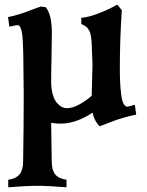

<svg xmlns="http://www.w3.org/2000/svg" viewBox="-20 -525 629 819"><path d="M491.2 -234.9Q491.2 -198.7 492.4 -173.8Q493.7 -148.9 496.8 -122.8Q500 -96.7 506.8 -83.3Q513.7 -69.8 523.9 -69.8Q524.4 -69.8 555.2 -78.1L561 -36.1Q536.1 -31.2 513.2 -24.7Q490.2 -18.1 477.3 -13.7Q464.4 -9.3 440.7 0Q417 9.3 404.8 13.7Q381.3 -10.3 375 -44.4Q303.7 2.4 237.8 2.4Q219.7 2.4 198.2 -1L200.7 166.5Q201.2 201.7 216.1 219.5Q231 237.3 263.7 241.7V273.9Q184.6 267.6 139.6 267.6Q94.2 267.6 15.1 273.9V241.7Q47.4 237.3 62.7 219.5Q78.1 201.7 78.6 166.5Q81.1 13.7 81.1 -89.4V-144Q80.6 -147.9 80.6 -156.7V-171.4Q80.6 -211.9 79.6 -273.4Q78.6 -335 78.6 -359.9L199.7 -279.8Q199.7 -272.5 199.5 -258.1Q199.2 -243.7 198.7 -236.8Q197.3 -148.9 197.3 -118.2Q197.3 -80.6 197.8 -60.1L198.2 -1Q144.5 -11.2 114.3 -49.3Q84 -87.4 81.1 -144Q81.1 -148.9 80.8 -158Q80.6 -167 80.6 -171.4Q81.1 -179.2 81.1 -194.8V-220.7Q81.1 -222.7 79.6 -276.9Q79.6 -284.2 79.1 -298.1Q78.6 -312 78.4 -320.3Q78.1 -328.6 77.6 -341.3Q77.1 -354 76.4 -361.8Q75.7 -369.6 74.5 -379.6Q73.2 -389.6 71.5 -395.8Q69.8 -401.9 67.4 -407.2Q64.9 -412.6 61.8 -415.3Q58.6 -418 54.7 -418Q49.3 -418 20 -411.1L14.2 -452.1Q43 -458 66.4 -465.6Q89.8 -473.1 114.3 -482.7Q138.7 -492.2 154.3 -497.1L174.3 -494.6Q201.2 -465.8 201.2 -382.8Q201.2 -368.7 200.4 -330.8Q199.7 -293 199.7 -279.8Q199.7 -272.9 198.7 -236.8Q198.2 -213.9 198.2 -178.2Q198.2 -146 205.1 -122.1Q211.9 -98.1 222.7 -86.2Q233.4 -74.2 243.9 -68.8Q254.4 -63.5 265.1 -63.5Q289.1 -63.5 318.1 -79.3Q347.2 -95.2 371.1 -116.7Q371.1 -139.6 372.8 -182.9Q374.5 -226.1 374.5 -244.6Q374.5 -251 374 -266.8Q373.5 -282.7 373 -290Q372.6 -297.4 372.1 -312.3Q371.6 -327.1 371.3 -332.8Q371.1 -338.4 370.4 -350.1Q369.6 -361.8 368.7 -366.2Q367.7 -370.6 366 -379.2Q364.3 -387.7 362.1 -391.4Q359.9 -395 356.4 -400.9Q353 -406.7 348.9 -409.9Q344.7 -413.1 339.1 -416.5Q333.5 -419.9 326.7 -422.9V-448.7Q359.9 -452.1 402.8 -468.8Q445.8 -485.4 480 -505.4L499.5 -481.9Q491.2 -353 491.2 -234.9Z"/></svg>

Font: Flanker
Style: Bold
Weight: 700
Designer: Flanker
Foundry: Flanker
Version: Version 2.021